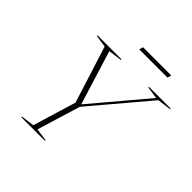

<svg xmlns="http://www.w3.org/2000/svg" viewBox="-219 -1048 1228 1228"><g transform="rotate(45 395.0 -433.5)"><path d="M675.5 -697 592.5 -709 594 -715H790L788.5 -709L696 -697L370.5 -312L281 -18L366.5 -6L364.5 0H152L153.5 -6L243 -18L332 -311L210 -697L126.5 -709L128.5 -715H345L343 -709L252 -697L365.5 -329ZM379 -840.5 387 -867H642.5L634.5 -840.5Z"/></g></svg>

Font: Newsreader 72pt ExtraLight
Style: Italic
Weight: 275
Italic angle: -17°
Designer: Hugues Gentile
Foundry: Production Type
Version: Version 1.003; ttfautohint (v1.8.3)